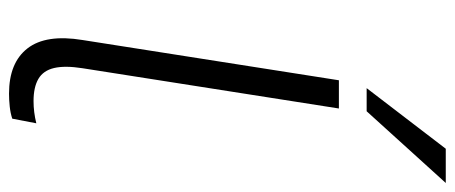

<svg xmlns="http://www.w3.org/2000/svg" viewBox="-304 -672 984 415"><g transform="rotate(90 187.5 -464.0)"><path d="M182 8Q115 8 84 -32Q53 -72 66 -151L153 -705H214L127 -151Q121 -113 126.5 -89.5Q132 -66 150 -55.5Q168 -45 198 -45Q210 -45 222 -46.5Q234 -48 246 -51L236 1Q224 5 209.5 6.5Q195 8 182 8ZM170 -765 301 -936H375L220 -765Z"/></g></svg>

Font: Nunito Sans 12pt Light
Style: Italic
Weight: 300
Italic angle: -9°
Designer: Vernon Adams
Foundry: Vernon Adams
Version: Version 3.101;gftools[0.9.27]